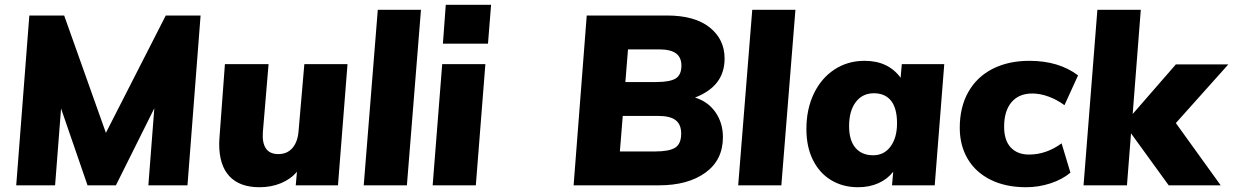

<svg xmlns="http://www.w3.org/2000/svg" viewBox="-20 -777 5170 805"><path d="M821 -712 766 0H602L627 -323L466 0H347L236 -322L211 0H48L103 -712H249L424 -220L675 -712Z M1437 -508 1397 0H1220L1225 -57Q1199 -26 1158 -9Q1117 8 1068 8Q985 8 942 -38Q899 -84 899 -173Q899 -185 901 -211L923 -508H1106L1082 -222Q1079 -178 1095 -154.5Q1111 -131 1147 -131Q1185 -131 1207 -157.5Q1229 -184 1232 -230L1256 -508Z M1564 -736H1745L1686 0H1505Z M1834 -508H2015L1975 0H1794ZM2039 -757 2026 -594H1837L1849 -757Z M3011 -202Q3011 -106 2937.5 -53Q2864 0 2743 0H2385L2440 -712H2776Q2893 -712 2955.5 -662Q3018 -612 3018 -532Q3018 -473 2987 -432.5Q2956 -392 2894 -368Q2949 -351 2980 -306Q3011 -261 3011 -202ZM2837 -502Q2837 -536 2814.5 -553Q2792 -570 2742 -570H2613L2602 -433H2730Q2789 -433 2813 -448Q2837 -463 2837 -502ZM2836 -217Q2836 -255 2813 -273Q2790 -291 2739 -291H2591L2579 -142H2727Q2786 -142 2811 -158Q2836 -174 2836 -217Z M3134 -736H3315L3256 0H3075Z M3939 -508 3899 0H3720L3725 -57Q3701 -26 3663 -9Q3625 8 3578 8Q3514 8 3465 -21.5Q3416 -51 3388.5 -106Q3361 -161 3361 -236Q3361 -319 3392 -384Q3423 -449 3478.5 -485.5Q3534 -522 3605 -522Q3704 -522 3756 -451L3761 -508ZM3741 -260Q3741 -323 3716 -354.5Q3691 -386 3644 -386Q3596 -386 3568 -349Q3540 -312 3540 -248Q3540 -189 3566.5 -157.5Q3593 -126 3641 -126Q3687 -126 3714 -163Q3741 -200 3741 -260Z M4004 -241Q4004 -328 4040 -391.5Q4076 -455 4142 -488.5Q4208 -522 4296 -522Q4419 -522 4500 -461L4443 -336Q4412 -359 4376.5 -372Q4341 -385 4308 -385Q4252 -385 4221 -348.5Q4190 -312 4190 -246Q4190 -188 4218 -158.5Q4246 -129 4294 -129Q4367 -129 4431 -176L4468 -53Q4433 -24 4383.5 -8Q4334 8 4282 8Q4197 8 4134 -23Q4071 -54 4037.5 -110.5Q4004 -167 4004 -241Z M4910 -261 5098 0H4880L4722 -218L4705 0H4523L4581 -736H4763L4729 -299L4910 -507H5130Z"/></svg>

Font: Muli Black
Style: Italic
Weight: 900
Italic angle: -4.541°
Designer: Vernon Adams
Foundry: Vernon Adams
Version: Version 2.001